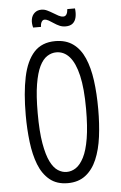

<svg xmlns="http://www.w3.org/2000/svg" viewBox="-57 -868 582 921"><g transform="rotate(-5 233.5 -408.0)"><path d="M232 12Q179 12 145 -16Q111 -44 92.5 -91.5Q74 -139 66.5 -201Q59 -263 59 -330Q59 -437 75 -513.5Q91 -590 128.5 -631Q166 -672 231 -672Q282 -672 316.5 -647Q351 -622 371 -576Q391 -530 399.5 -467.5Q408 -405 408 -329Q408 -258 400 -196.5Q392 -135 372 -88Q352 -41 317.5 -14.5Q283 12 232 12ZM231 -42Q255 -42 276 -56Q297 -70 314 -103Q331 -136 340.5 -193Q350 -250 350 -335Q350 -434 335.5 -496Q321 -558 294.5 -588Q268 -618 231 -618Q208 -618 187 -604.5Q166 -591 150.5 -559.5Q135 -528 126 -473.5Q117 -419 117 -336Q117 -246 127 -189Q137 -132 153 -100Q169 -68 189.5 -55Q210 -42 231 -42ZM287 -738Q271 -738 257.5 -744Q244 -750 231.5 -758.5Q219 -767 208.5 -773Q198 -779 188 -779Q180 -779 174.5 -770Q169 -761 169 -746H131Q125 -768 128.5 -786.5Q132 -805 145 -816.5Q158 -828 178 -828Q192 -828 205.5 -821.5Q219 -815 232 -807Q245 -799 257 -792.5Q269 -786 280 -786Q290 -786 295.5 -795Q301 -804 302 -820H339Q342 -797 338 -778Q334 -759 321.5 -748.5Q309 -738 287 -738Z"/></g></svg>

Font: Bricolage Grotesque Condensed ExtraLight
Style: Regular
Weight: 250
Width: 3
Designer: Mathieu Triay
Foundry: Atelier Triay
Version: Version 1.000;gftools[0.9.30]